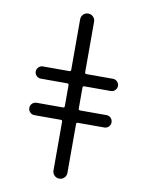

<svg xmlns="http://www.w3.org/2000/svg" viewBox="-107 -908 902 1179"><g transform="rotate(10 343.5 -318.5)"><path d="M128.9 -161.1Q112.3 -161.1 101.1 -172.4Q89.8 -183.6 89.8 -199.7Q89.8 -215.8 101.1 -227.1Q112.3 -238.3 128.9 -238.3H293Q302.7 -238.3 302.7 -248V-378.9Q302.7 -388.7 293 -388.7H127.9Q112.3 -388.7 101.1 -399.9Q89.8 -411.1 89.8 -426.8Q89.8 -442.4 101.1 -453.6Q112.3 -464.8 127.9 -464.8H293Q302.7 -464.8 302.7 -474.6V-789.1Q302.7 -807.6 315.4 -820.3Q328.1 -833 346.2 -833Q364.3 -833 377 -820.3Q389.6 -807.6 389.6 -789.1V-474.6Q389.6 -464.8 399.4 -464.8H564.5Q580.1 -464.8 591.3 -453.6Q602.5 -442.4 602.5 -426.8Q602.5 -411.1 591.3 -399.9Q580.1 -388.7 564.5 -388.7H399.4Q389.6 -388.7 389.6 -378.9V-248Q389.6 -238.3 399.4 -238.3H564.5Q580.1 -238.3 591.3 -227.1Q602.5 -215.8 602.5 -199.7Q602.5 -183.6 591.3 -172.4Q580.1 -161.1 564.5 -161.1H399.4Q389.6 -161.1 389.6 -151.4V152.3Q389.6 170.9 377 183.6Q364.3 196.3 346.2 196.3Q328.1 196.3 315.4 183.6Q302.7 170.9 302.7 152.3V-151.4Q302.7 -161.1 293 -161.1Z"/></g></svg>

Font: Gen Jyuu GothicX Regular
Style: Regular
Weight: 400
Designer: [Source Han Sans]
Ryoko NISHIZUKA  (kana & ideographs); Paul D. Hunt (Latin, Greek & Cyrillic); Wenlong ZHANG  (bopomofo
Version: Version 1.002.20150607